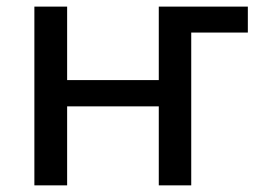

<svg xmlns="http://www.w3.org/2000/svg" viewBox="-20 -558 778 578"><path d="M83.5 0V-538.1H182.1V-316.9H458V-538.1H726.1V-460H555.7V0H458V-237.8H182.1V0Z"/></svg>

Font: Open Sans Medium
Style: Regular
Weight: 500
Designer: Monotype Design Team
Foundry: Monotype Imaging Inc.
Version: Version 3.000